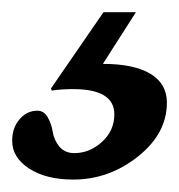

<svg xmlns="http://www.w3.org/2000/svg" viewBox="-31 -32 291 312"><path d="M189.9 -12.2 136.2 71.8Q186.5 71.8 213.4 87.9Q240.2 104 240.2 134.8Q240.2 185.1 193.1 222.4Q146 259.8 87.9 259.8Q43.9 259.8 16.4 241.9Q-11.2 224.1 -11.2 196.8Q-11.2 175.8 0.7 161.9Q12.7 147.9 29.8 147.9Q40.5 147.9 46.6 158.7Q52.7 169.4 54.7 182.4Q56.6 195.3 65.4 206.1Q74.2 216.8 89.8 216.8Q114.7 216.8 134.8 198.5Q154.8 180.2 154.8 153.8Q154.8 112.8 87.9 112.8Q67.9 112.8 53.2 115.2L51.8 111.8L137.2 -12.2Z"/></svg>

Font: Libre Baskerville
Style: Italic
Weight: 400
Designer: Pablo Impallari, Rodrigo Fuenzalida
Foundry: Pablo Impallari, Rodrigo Fuenzalida
Version: Version 1.000